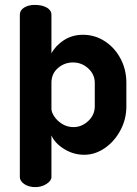

<svg xmlns="http://www.w3.org/2000/svg" viewBox="-20 -764 560 784"><path d="M190 -704V-546Q207 -578 241 -600Q275 -622 319 -622Q367 -622 407.5 -596Q448 -570 472 -525Q496 -480 496 -426V-330Q496 -277 471.5 -231.5Q447 -186 407.5 -159Q368 -132 324 -132Q280 -132 242 -155.5Q204 -179 190 -211V-41Q190 -26 170 -13Q150 0 124 0Q97 0 79 -12.5Q61 -25 61 -41V-704Q61 -722 78.5 -733Q96 -744 122 -744Q152 -744 171 -733Q190 -722 190 -704ZM278 -509Q243 -509 216.5 -486Q190 -463 190 -426V-319Q190 -306 202 -288Q214 -270 234.5 -257.5Q255 -245 280 -245Q314 -245 340.5 -270Q367 -295 367 -330V-426Q367 -460 340.5 -484.5Q314 -509 278 -509Z"/></svg>

Font: Dosis
Style: Regular
Weight: 400
Designer: Edgar Tolentino, Pablo Impallari, Igino Marini
Foundry: Edgar Tolentino, Pablo Impallari, Igino Marini
Version: Version 1.007;Glyphs 3.1.1 (3134)